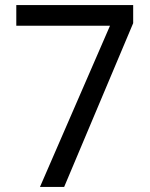

<svg xmlns="http://www.w3.org/2000/svg" viewBox="-20 -734 591 754"><path d="M412 -633H44V-714H503V-643L232 0H137Z"/></svg>

Font: hexltelugu05
Style: Book
Weight: 400
Designer: Jelle Bosma - Monotype Design Team
Foundry: Monotype Imaging Inc.
Version: Version 2.003